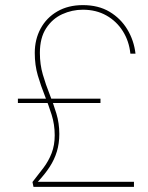

<svg xmlns="http://www.w3.org/2000/svg" viewBox="-20 -731 580 751"><path d="M304 -711Q365 -711 408.5 -685Q452 -659 478 -616Q504 -573 510 -521H490Q485 -570 460.5 -609Q436 -648 396 -670.5Q356 -693 304 -693Q262 -693 223.5 -675.5Q185 -658 160.5 -620.5Q136 -583 136 -524Q136 -479 147.5 -439.5Q159 -400 174 -362.5Q189 -325 200.5 -287Q212 -249 212 -207Q212 -170 202.5 -138.5Q193 -107 174.5 -78.5Q156 -50 128 -20H504V0H111L107 -19Q130 -48 150 -74.5Q170 -101 182 -132Q194 -163 194 -202Q194 -244 182 -282Q170 -320 155 -357.5Q140 -395 128 -435.5Q116 -476 116 -524Q116 -577 139 -619.5Q162 -662 204.5 -686.5Q247 -711 304 -711ZM50 -345H373V-328H50Z"/></svg>

Font: Poppins Variable
Style: Regular
Weight: 100
Designer: Jonny Pinhorn
Foundry: Indian Type Foundry
Version: Version 6.000